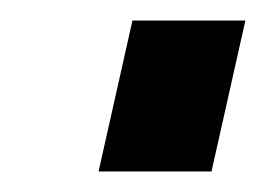

<svg xmlns="http://www.w3.org/2000/svg" viewBox="-20 -390 259 187"><path d="M186 -223 219 -370H109L76 -223Z"/></svg>

Font: RazerF5 SemiBold
Style: Italic
Weight: 600
Foundry: Razer Inc.
Version: Version 2